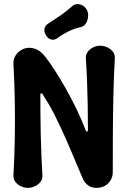

<svg xmlns="http://www.w3.org/2000/svg" viewBox="-20 -903 620 928"><path d="M445 5Q423 5 406 -7Q389 -19 380 -40Q346 -120 321.5 -178Q297 -236 278 -277Q259 -318 243.5 -348.5Q228 -379 214 -402.5Q200 -426 185 -449Q183 -453 179 -452Q175 -451 175 -446Q175 -346 177 -251.5Q179 -157 185 -55Q186 -38 176 -24.5Q166 -11 149 -3Q132 5 114 5Q97 5 80.5 -3Q64 -11 54 -24.5Q44 -38 45 -55Q50 -146 51.5 -235.5Q53 -325 51.5 -414Q50 -503 45 -594Q44 -617 55 -634.5Q66 -652 84 -662Q102 -672 120 -672Q142 -672 161.5 -662Q181 -652 200 -627Q219 -603 244 -564.5Q269 -526 296 -478.5Q323 -431 348.5 -378.5Q374 -326 394 -274Q396 -266 400.5 -267Q405 -268 405 -276Q405 -337 404 -392Q403 -447 401 -503Q399 -559 395 -622Q394 -639 404 -652.5Q414 -666 430.5 -674Q447 -682 464 -682Q482 -682 499 -674Q516 -666 526 -652.5Q536 -639 535 -622Q530 -531 528 -439.5Q526 -348 525.5 -256Q525 -164 525 -72Q525 -39 503 -17Q481 5 445 5ZM258 -719Q243 -708 227.5 -712Q212 -716 202 -733L201 -735Q192 -751 195 -765Q198 -779 213 -789Q243 -808 272 -828Q301 -848 329 -873Q339 -882 351 -883Q363 -884 375.5 -878.5Q388 -873 395 -862L399 -856Q407 -844 406 -825.5Q405 -807 396.5 -792Q388 -777 374 -773Q338 -765 309 -750.5Q280 -736 258 -719Z"/></svg>

Font: Winky Sans Medium
Style: Regular
Weight: 500
Designer: Simon Atzbach
Foundry: typofactur
Version: Version 1.205